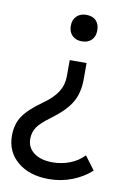

<svg xmlns="http://www.w3.org/2000/svg" viewBox="-80 -563 514 785"><g transform="rotate(10 177.0 -170.0)"><path d="M249 -320V-253Q249 -196 225.5 -156Q202 -116 142 -72Q105 -45 90.5 -24Q76 -3 76 25Q76 61 104.5 82.5Q133 104 182 104Q220 104 254.5 90.5Q289 77 312 52L354 108Q320 139 274.5 156.5Q229 174 179 174Q98 174 49 133Q0 92 0 25Q0 -22 22 -55.5Q44 -89 99 -128Q142 -158 160.5 -187.5Q179 -217 179 -253V-320ZM214 -514Q240 -514 254.5 -499.5Q269 -485 269 -459Q269 -434 254.5 -419Q240 -404 214 -404Q189 -404 174 -419Q159 -434 159 -459Q159 -484 174 -499Q189 -514 214 -514Z"/></g></svg>

Font: Imprima
Style: Regular
Weight: 400
Designer: Eduardo Tunni
Foundry: Eduardo Tunni
Version: Version 1.002; ttfautohint (v1.8.4.7-5d5b);gftools[0.9.23]